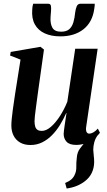

<svg xmlns="http://www.w3.org/2000/svg" viewBox="-20 -780 586 1048"><path d="M344 249 335.5 219Q357 210 369.8 198.8Q382.5 187.5 389 171Q397 154 396.5 130.2Q396 106.5 399 83Q401 50 417.8 29.2Q434.5 8.5 447 -8.5L517 -46.5Q501.5 -27.5 495.2 -5.5Q489 16.5 489 37.5Q489.5 52 491.8 70Q494 88 494 105.5Q493.5 136.5 481.2 163Q469 189.5 443 209.5Q423.5 224.5 399.2 234.5Q375 244.5 344 249ZM146.5 11.5Q113.5 11.5 90.2 -1.8Q67 -15 54.5 -39Q42 -63 42 -95.5Q42 -110 44.2 -132.8Q46.5 -155.5 50 -181.8Q53.5 -208 57.2 -231.8Q61 -255.5 63 -271L92 -454.5L35 -477L38.5 -496.5L201 -524.5L220 -509.5L188 -281Q185.5 -262.5 182.2 -238.2Q179 -214 175.8 -190.2Q172.5 -166.5 170.5 -147.5Q168.5 -128.5 168.5 -119Q168.5 -101 172.2 -89Q176 -77 184.8 -71.2Q193.5 -65.5 208 -65.5Q232.5 -65.5 258.2 -88Q284 -110.5 307.5 -147Q331 -183.5 347.5 -225L390.5 -514H513L450 -85Q448 -68 452.8 -59.2Q457.5 -50.5 467 -50.5Q477 -50.5 489.2 -57.2Q501.5 -64 514 -78L525.5 -55.5Q514 -39.5 494.5 -24.2Q475 -9 449.8 1Q424.5 11 396 11Q359 11 343.2 -6.5Q327.5 -24 327.5 -49Q327.5 -53.5 329 -66.5Q330.5 -79.5 333 -96.5Q335.5 -113.5 338.2 -131.2Q341 -149 343 -163H341.5Q326.5 -129 307 -97.5Q287.5 -66 263.2 -41.5Q239 -17 209.8 -2.8Q180.5 11.5 146.5 11.5ZM243 -759.5Q255.5 -759.5 257.8 -748.5Q260 -737.5 258.5 -719.5Q258 -713 257.2 -703.5Q256.5 -694 256 -687.5Q253.5 -651 265.8 -629Q278 -607 313.5 -607Q342 -607 357.5 -620.2Q373 -633.5 380.2 -657.2Q387.5 -681 390.5 -713Q393 -732.5 399 -746Q405 -759.5 419 -759.5H497Q497 -754.5 496.8 -748.5Q496.5 -742.5 494.5 -731.5Q484.5 -658.5 435.2 -620Q386 -581.5 309.5 -581.5Q260 -581.5 224 -598Q188 -614.5 170 -647.2Q152 -680 156 -728.5Q156.5 -736.5 157.5 -744.2Q158.5 -752 161 -759.5Z"/></svg>

Font: Merriweather 120pt SemiBold
Style: Italic
Weight: 600
Italic angle: -7.8°
Version: Version 2.101